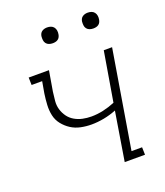

<svg xmlns="http://www.w3.org/2000/svg" viewBox="-132 -799 764 889"><g transform="rotate(-20 250.0 -354.5)"><path d="M329 0 368 -240Q338 -228 306.5 -222Q275 -216 245 -216Q218 -216 192 -221.5Q166 -227 145 -240.5Q124 -254 108 -274Q92 -294 86.5 -319Q81 -344 82.5 -371.5Q84 -399 88 -426L98 -483H46L45 -520H145L128 -420Q125 -398 123 -376Q121 -354 127 -334Q133 -314 145 -297.5Q157 -281 175 -270.5Q193 -260 214 -255.5Q235 -251 257 -251Q286 -251 315.5 -257.5Q345 -264 374 -276L415 -520H456L376 -37H428L429 0ZM405 -631Q395 -631 386.5 -634Q378 -637 372.5 -644Q367 -651 366 -660.5Q365 -670 366 -680Q367 -686 370 -692Q373 -698 379 -702Q385 -706 391.5 -707.5Q398 -709 404 -709Q414 -709 422.5 -706Q431 -703 436.5 -696Q442 -689 443.5 -679.5Q445 -670 443 -660Q442 -654 439 -648Q436 -642 430.5 -638Q425 -634 418 -632.5Q411 -631 405 -631ZM205 -631Q195 -631 186.5 -634Q178 -637 172.5 -644Q167 -651 166 -660.5Q165 -670 166 -680Q167 -686 170 -692Q173 -698 179 -702Q185 -706 191.5 -707.5Q198 -709 204 -709Q214 -709 222.5 -706Q231 -703 236.5 -696Q242 -689 243.5 -679.5Q245 -670 243 -660Q242 -654 239 -648Q236 -642 230.5 -638Q225 -634 218 -632.5Q211 -631 205 -631Z"/></g></svg>

Font: Iosevka Curly Slab Extralight
Style: Italic
Weight: 200
Italic angle: -9°
Monospace: yes
Designer: Belleve Invis
Foundry: Belleve Invis
Version: Version 22.1.2; ttfautohint (v1.8.4)